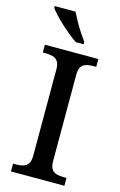

<svg xmlns="http://www.w3.org/2000/svg" viewBox="-139 -988 651 1045"><g transform="rotate(15 187.0 -465.5)"><path d="M36 0V-44H55Q76 -44 93 -49Q110 -54 120.5 -69Q131 -84 131 -115V-599Q131 -631 120.5 -645.5Q110 -660 93 -665Q76 -670 55 -670H36V-714H337V-670H319Q298 -670 280.5 -665Q263 -660 253 -645.5Q243 -631 243 -599V-115Q243 -84 253 -69Q263 -54 280.5 -49Q298 -44 319 -44H337V0ZM195 -771Q174 -785 150 -804.5Q126 -824 102.5 -846Q79 -868 60.5 -888Q42 -908 33 -921V-931H150Q161 -909 176 -882Q191 -855 208 -829Q225 -803 239 -784V-771Z"/></g></svg>

Font: ET Text
Style: Regular
Weight: 470
Designer: Monotype Design Team
Foundry: Monotype Imaging Inc.
Version: Version 2.009